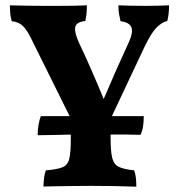

<svg xmlns="http://www.w3.org/2000/svg" viewBox="-20 -698 672 721"><path d="M395.3 -262.4V-181.3Q395.3 -130.4 401.3 -105.3Q407.4 -80.3 426.5 -71.3Q445.6 -62.2 483.8 -58.3Q488.9 -43 490.4 -29.1Q491.9 -15.3 491.9 3Q453.6 1.5 407.9 0.7Q362.1 0 319.4 0Q289.6 0 257.4 0.5Q225.1 1 195.6 1.3Q166.1 1.5 143.2 2.5Q143.7 -14.2 145.5 -29.9Q147.3 -45.6 152.4 -58.3Q194.6 -61.8 214.5 -69.8Q234.4 -77.8 240.1 -101.7Q245.9 -125.5 245.9 -175.6V-262.4ZM361.2 -179.2 282.7 -178.7 94 -559.2Q78 -590.7 62.2 -603.7Q46.5 -616.7 24.2 -618.2Q20.2 -632.3 18.7 -646.2Q17.2 -660.2 17.2 -678Q36.4 -677.5 61.2 -677Q86.1 -676.5 110.8 -676.2Q135.6 -676 154.6 -676Q173.6 -676 202.5 -676Q231.4 -676 260.1 -676.5Q288.7 -677 306.3 -678Q306.3 -659.2 304.8 -646.2Q303.3 -633.3 300.3 -619.2Q265.5 -615.2 262.3 -595.3Q259.2 -575.5 277 -536.6Q297.2 -494.6 322.4 -437.1Q347.7 -379.7 372.4 -318.6H366Q392.8 -381.7 416.8 -435.7Q440.9 -489.7 460.7 -532.6Q481 -575.2 473.7 -594.7Q466.4 -614.3 432.7 -618.2Q429.2 -632.3 426.9 -646Q424.7 -659.7 424.7 -678Q447.4 -677 473.2 -676.5Q499.1 -676 525.3 -676Q548.3 -676 571.3 -676.5Q594.3 -677 614.9 -678Q614.9 -660.2 613.1 -645.9Q611.4 -631.7 608.3 -619.2Q586 -613.7 566.7 -593.4Q547.4 -573.1 523.5 -523.7ZM121.4 -190.2Q121.4 -210.6 124.9 -230.4Q128.4 -250.3 133.5 -262H278.2H361.9H519.8Q519.8 -241.3 517.3 -224.1Q514.8 -206.9 507.8 -191.7Q478.2 -192.7 456 -192.7Q433.8 -192.7 411.3 -192.7Q388.9 -192.7 357.8 -192.7L275.6 -192.2Q251.7 -192.7 228.7 -192.2Q205.7 -191.6 180.2 -191.1Q154.8 -190.6 121.4 -190.2Z"/></svg>

Font: Vollkorn
Style: Regular
Weight: 400
Designer: Friedrich Althausen
Foundry: Friedrich Althausen
Version: Version 5.001